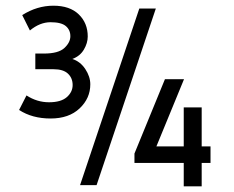

<svg xmlns="http://www.w3.org/2000/svg" viewBox="-20 -650 820 674"><path d="M73 -315Q110 -291 152 -291Q194 -291 214.5 -309Q235 -327 235 -351.5Q235 -376 218.5 -391.5Q202 -407 168 -407H104V-462H134Q185 -462 206 -481.5Q227 -501 227 -523Q227 -545 211 -558.5Q195 -572 157.5 -572Q120 -572 85 -543L58 -597Q110 -630 167.5 -630Q225 -630 256.5 -599.5Q288 -569 288 -522Q288 -499 274.5 -476Q261 -453 234 -443Q262 -434 279.5 -407.5Q297 -381 297 -354Q297 -305 259.5 -269.5Q222 -234 157.5 -234Q93 -234 47 -264ZM625 -136V-273H688V-136H719V-78H688V4H625V-78H452V-111L559 -372H626L529 -136ZM261 0 469 -620H527L319 0Z"/></svg>

Font: Imprima
Style: Regular
Weight: 400
Version: Version 1.001